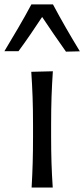

<svg xmlns="http://www.w3.org/2000/svg" viewBox="-55 -845 380 865"><path d="M87.4 0Q90.8 -58.1 92.3 -111.8Q93.8 -165.5 93.8 -230V-282.7Q93.8 -352.5 91.8 -408.2Q89.8 -463.9 85.9 -521.5L183.1 -523.9Q179.2 -465.3 177.2 -409.2Q175.3 -353 175.3 -282.7V-230Q175.3 -165.5 177 -111.8Q178.7 -58.1 182.6 0ZM-35.2 -614.3Q-3.4 -667.5 27.6 -720.2Q58.6 -772.9 86.4 -825.2H183.6Q211.4 -772.9 241.7 -720.2Q272 -667.5 304.7 -613.8L242.2 -612.3Q214.4 -651.4 187.5 -690.7Q160.6 -730 134.8 -768.6Q109.4 -730 83 -691.4Q56.6 -652.8 28.3 -614.3Z"/></svg>

Font: Pinar DS2-Regular
Style: Regular
Weight: 400
Designer: Amin Abedi
Version: Version 2.000